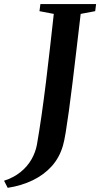

<svg xmlns="http://www.w3.org/2000/svg" viewBox="-111 -763 494 946"><path d="M-73 162.5 -91 127.5Q-43.5 112 -10 85Q23.5 58 43.8 22.8Q64 -12.5 71 -50.5Q82.5 -116.5 93.8 -195Q105 -273.5 115.5 -358.5Q126 -443.5 135.5 -529Q145 -614.5 154 -694.5L83.5 -708L88 -743H362.5L358 -708L286.5 -694.5Q275.5 -602.5 265.5 -516.2Q255.5 -430 246.2 -354.2Q237 -278.5 228.5 -216.8Q220 -155 212.8 -111Q205.5 -67 199 -45Q182 13.5 143.8 56Q105.5 98.5 50.2 125.2Q-5 152 -73 162.5Z"/></svg>

Font: Merriweather 72pt SemiBold
Style: Italic
Weight: 600
Italic angle: -7.8°
Version: Version 2.101